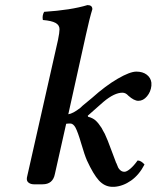

<svg xmlns="http://www.w3.org/2000/svg" viewBox="-20 -718 610 748"><path d="M237.8 -235.8 193.8 -40Q186 0 146 0H111.8Q99.6 0 91.1 -6.6Q82.5 -13.2 85 -26.9L206.1 -563Q211.9 -591.8 211.9 -604Q211.9 -620.1 196.5 -628.7Q181.2 -637.2 147 -640.1Q143.6 -657.2 151.9 -671.9Q256.8 -678.7 320.8 -698.2Q339.8 -698.2 339.8 -682.1Q329.1 -647.9 314.9 -583L246.1 -272.9Q264.2 -275.4 293 -297.9Q294.4 -299.3 297.4 -302Q300.3 -304.7 301.8 -306.2L338.9 -336.9Q391.1 -383.8 438.7 -411.4Q486.3 -439 511.2 -439Q536.1 -439 551.8 -427Q567.4 -415 569.8 -396V-383.8Q567.4 -360.4 552.7 -342.8Q538.1 -325.2 519 -325.2Q502.4 -325.2 480 -345.2Q469.7 -356.9 457 -356.9Q425.8 -356.9 383.8 -321.8Q379.9 -318.4 371.8 -311.3Q363.8 -304.2 359.9 -300.8L321.8 -267.1L323.2 -263.2Q341.8 -258.3 352.8 -248.3Q363.8 -238.3 376 -219.2Q377.4 -216.8 381.3 -209Q385.3 -201.2 388.2 -196.8Q394 -184.1 399.9 -169.7Q405.8 -155.3 415 -129.9Q424.3 -104.5 431.2 -86.9Q431.2 -85 433.1 -83Q437.5 -71.3 440.4 -65.2Q443.4 -59.1 449.7 -54Q456.1 -48.8 464.8 -48.8Q473.6 -48.8 487.5 -60.5Q501.5 -72.3 516.1 -92.8Q529.3 -92.8 543 -77.1Q522 -36.6 490.7 -14.6Q459.5 7.3 425.8 9.8H415Q386.7 8.3 365.2 -15.1Q343.8 -38.6 318.8 -92.8Q309.6 -113.8 296.4 -158.9Q283.2 -204.1 273.9 -221.2Q265.1 -236.8 253.9 -236.8Q243.7 -236.8 237.8 -235.8Z"/></svg>

Font: Common Serif SemiBold
Style: Italic
Weight: 600
Italic angle: -12°
Designer: Philipp H. Poll, Khaled Hosny
Foundry: Stefan Peev, Context Ltd.
Version: Version 1.026